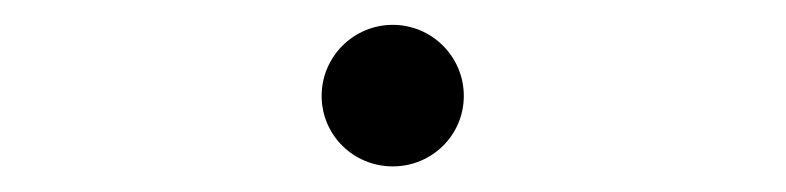

<svg xmlns="http://www.w3.org/2000/svg" viewBox="-20 -407 626 153"><path d="M293 -274.4C324.2 -274.4 349.6 -299.3 349.6 -330.6C349.6 -361.8 324.2 -387.2 293 -387.2C261.7 -387.2 236.3 -361.8 236.3 -330.6C236.3 -299.3 261.7 -274.4 293 -274.4Z"/></svg>

Font: Cascadia Code PL Light
Style: Regular
Weight: 300
Monospace: yes
Designer: Aaron Bell
Foundry: Saja Typeworks
Version: Version 2404.023